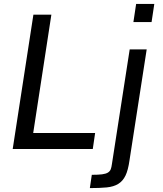

<svg xmlns="http://www.w3.org/2000/svg" viewBox="-20 -763 834 983"><path d="M45 0ZM45 0 151 -688H243L150 -82H467L455 0ZM663 -650 677 -743H770L756 -650ZM450 132Q483 132 502.5 129.5Q522 127 532.5 120.5Q543 114 547 103.5Q551 93 553 77L644 -510H731L643 58Q636 108 622.5 136Q609 164 585.5 178.5Q562 193 526.5 196.5Q491 200 440 200Z"/></svg>

Font: Azeri Sans
Style: Italic
Weight: 400
Designer: Hector Gatti & Omnibus-Type (original fonts) / Cristiano Sobral (main changes and remastering)
Foundry: Omnibus-Type
Version: Version 0.07;August 21, 2020;FontCreator 13.0.0.2681 64-bit;